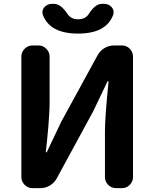

<svg xmlns="http://www.w3.org/2000/svg" viewBox="-20 -976 801 996"><path d="M148.4 0Q125 0 107.9 -17.1Q90.8 -34.2 90.8 -57.6V-682.6Q90.8 -706.1 107.9 -723.1Q125 -740.2 148.4 -740.2H179.7Q203.1 -740.2 220.2 -723.1Q237.3 -706.1 237.3 -682.6V-445.3Q237.3 -416 234.9 -378.4Q232.4 -340.8 230.5 -316.4Q228.5 -292 224.1 -247.6Q219.7 -203.1 217.8 -188.5Q217.8 -185.5 220.2 -185.5Q222.7 -185.5 223.6 -188.5L297.9 -344.7L486.3 -689.5Q499 -712.9 522 -726.6Q544.9 -740.2 571.3 -740.2H612.3Q636.7 -740.2 653.3 -723.1Q669.9 -706.1 669.9 -682.6V-57.6Q669.9 -34.2 653.3 -17.1Q636.7 0 612.3 0H582Q557.6 0 541 -17.1Q524.4 -34.2 524.4 -57.6V-296.9Q524.4 -366.2 543 -552.7Q543 -554.7 540.5 -554.7Q538.1 -554.7 537.1 -552.7L462.9 -397.5L274.4 -50.8Q261.7 -27.3 238.8 -13.7Q215.8 0 189.5 0ZM384.8 -801.8Q238.3 -801.8 202.1 -899.4Q200.2 -907.2 200.2 -913.1Q200.2 -926.8 210 -938.5Q225.6 -956.1 250 -956.1H259.8Q295.9 -956.1 331.1 -902.3Q348.6 -876 384.8 -876Q422.9 -876 440.4 -903.3Q473.6 -956.1 508.8 -956.1H520.5Q543.9 -956.1 559.6 -938.5Q569.3 -926.8 569.3 -914.1Q569.3 -907.2 567.4 -899.4Q531.2 -801.8 384.8 -801.8Z"/></svg>

Font: Gen Jyuu Gothic P Bold
Style: Bold
Weight: 700
Designer: [Source Han Sans]
Ryoko NISHIZUKA  (kana & ideographs); Paul D. Hunt (Latin, Greek & Cyrillic); Wenlong ZHANG  (bopomofo
Version: Version 1.002.20150607